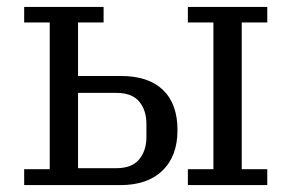

<svg xmlns="http://www.w3.org/2000/svg" viewBox="-20 -536 844 556"><path d="M50 -46H124V-471H50V-516H280V-471H206V-316H330Q410 -316 452 -275.5Q494 -235 494 -159Q494 -84 450.5 -42Q407 0 329 0H50ZM524 -46H598V-471H524V-516H754V-471H680V-46H754V0H524ZM317 -49Q362 -49 383 -74.5Q404 -100 404 -139V-177Q404 -217 383 -242Q362 -267 317 -267H206V-49Z"/></svg>

Font: IBM Plex Serif
Style: Regular
Weight: 400
Designer: Mike Abbink, Paul van der Laan, Pieter van Rosmalen
Foundry: Bold Monday
Version: Version 2.6